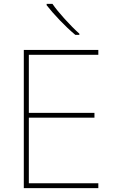

<svg xmlns="http://www.w3.org/2000/svg" viewBox="-20 -1023 590 992"><path d="M251 -1003H221V-996C256 -951 316 -887 369 -843H390V-849C345 -889 280 -960 251 -1003ZM488 -51V-76H129V-415H468V-440H129V-740H488V-765H103V-51Z"/></svg>

Font: Noto Sans Tamil UI Thin
Style: Regular
Weight: 100
Designer: Jelle Bosma - Monotype Design Team
Foundry: Monotype Imaging Inc.
Version: Version 2.004